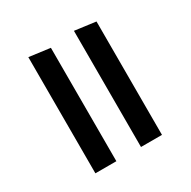

<svg xmlns="http://www.w3.org/2000/svg" viewBox="-151 -813 952 959"><g transform="rotate(-30 324.5 -333.0)"><path d="M516.5 -652.5 395.5 -668.5V1.5H516.5ZM253.5 -652.5 132.5 -668.5V1.5H253.5Z"/></g></svg>

Font: Anek Kannada Medium SemiBold
Style: Regular
Weight: 600
Version: Version 1.003